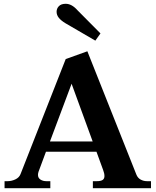

<svg xmlns="http://www.w3.org/2000/svg" viewBox="-20 -991 820 1011"><path d="M278 -929Q278 -946 290 -958.5Q302 -971 326 -971Q358 -971 388 -937L509 -815L482 -777L324 -869Q301 -883 289.5 -897.5Q278 -912 278 -929ZM775 -37V0H469V-37H489Q511 -37 520.5 -43.5Q530 -50 530 -64Q530 -78 523 -96L488 -192H222L183 -87Q180 -78 180 -70Q180 -54 193 -45.5Q206 -37 224 -37H245V0H4V-37H20Q41 -37 61 -46.5Q81 -56 88 -74L326 -680L440 -721L698 -72Q705 -54 720.5 -45.5Q736 -37 754 -37ZM468 -246 357 -550 243 -246Z"/></svg>

Font: Taviraj SemiBold
Style: Regular
Weight: 600
Designer: Katatrad Team
Foundry: CadsonDemak
Version: Version 1.001